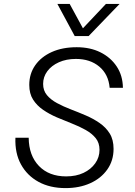

<svg xmlns="http://www.w3.org/2000/svg" viewBox="-20 -952 690 984"><path d="M316 12Q236 12 177.5 -20Q119 -52 87.5 -109.5Q56 -167 59 -246H127Q128 -155 179.5 -101.5Q231 -48 319 -48Q370 -48 408 -66Q446 -84 468 -115Q490 -146 490 -184Q490 -220 470.5 -244Q451 -268 419 -286Q387 -304 348.5 -319Q310 -334 271.5 -350.5Q233 -367 201 -389Q169 -411 149.5 -441.5Q130 -472 130 -517Q130 -574 160.5 -617.5Q191 -661 245.5 -685.5Q300 -710 373 -710Q442 -710 494.5 -684Q547 -658 578 -611.5Q609 -565 610 -502H542Q536 -571 489 -610.5Q442 -650 369 -650Q320 -650 282 -633Q244 -616 222.5 -587Q201 -558 201 -522Q201 -488 220.5 -464.5Q240 -441 272.5 -423.5Q305 -406 343 -391.5Q381 -377 419.5 -360.5Q458 -344 490.5 -321.5Q523 -299 542.5 -267.5Q562 -236 562 -189Q562 -129 530 -83.5Q498 -38 442.5 -13Q387 12 316 12ZM274 -932H337L405 -807L523 -932H593L434 -767H363Z"/></svg>

Font: Azeret Mono Thin ExtraLight
Style: Italic
Weight: 250
Italic angle: -12°
Version: Version 1.002